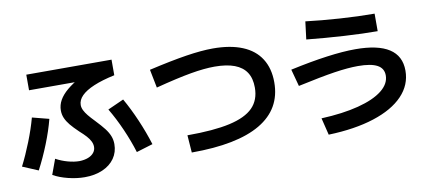

<svg xmlns="http://www.w3.org/2000/svg" viewBox="-71 -1012 2953 1315"><g transform="rotate(-10 1406.0 -355.0)"><path d="M209.8 -16.6 248.4 -122.2Q287.4 -101 330.6 -89.1Q373.8 -77.3 411.1 -77.3Q445.2 -78.3 471.1 -88.3Q496.9 -98.4 511.1 -116.3Q525.2 -134.1 525.2 -156.8Q525.2 -176.2 515.8 -195.1Q506.5 -213.9 488.9 -233.5Q471.2 -253 443.1 -278Q407.7 -311.8 386.9 -337Q366.2 -362.2 355.4 -387.1Q344.5 -412 344.5 -440.7Q344.5 -478 363.4 -511.8Q382.3 -545.5 420.2 -577.4Q458 -609.3 515.8 -641.1L535 -615.1H154V-723.5H746.8V-615.1Q659.7 -596.5 601.6 -571.9Q543.5 -547.4 514.3 -517.9Q485 -488.3 485 -453.8Q485 -435.7 494.1 -417Q503.3 -398.3 519.7 -378.1Q536.2 -357.8 563.7 -329.4Q602 -289.1 623 -262Q644 -235 654.8 -208.1Q665.7 -181.2 665.7 -151.1Q665.7 -95.1 635.9 -52.3Q606.1 -9.6 552 14Q497.9 37.6 427.6 37.6Q372.2 37.6 312.3 22.7Q252.5 7.8 209.8 -16.6ZM140.8 -428 257.1 -398.1Q237 -319.7 201.9 -231.6Q166.8 -143.4 124.4 -62.7L15.7 -108.6Q52.6 -180.7 86.6 -266.9Q120.7 -353.2 140.8 -428ZM666.3 -390.9 777.7 -440.9Q819.1 -368.4 857.2 -280.1Q895.3 -191.8 922.2 -105L807.8 -70.2Q783 -150.8 745.9 -235.3Q708.7 -319.8 666.3 -390.9Z M1680.4 -365Q1680.4 -429.1 1653.4 -470.7Q1626.3 -512.3 1571.7 -533.1Q1517 -554 1432.9 -554Q1361.5 -554 1265.6 -537.2Q1169.7 -520.5 1019.3 -481.4L994 -609.4Q1147.8 -644.8 1256.3 -661.7Q1364.8 -678.5 1442.8 -678.5Q1564.4 -678.5 1648.1 -644Q1731.8 -609.6 1774.7 -542Q1817.7 -474.5 1817.7 -377.5Q1817.7 -191.9 1656.2 -96.8Q1494.7 -1.7 1177.8 -1.7L1168.9 -123Q1352.4 -123 1464.2 -148Q1576 -173 1628.2 -225.9Q1680.4 -278.8 1680.4 -365Z M2577.9 -291.4Q2577.9 -340.7 2534.5 -364Q2491.1 -387.4 2400.8 -387.4Q2331.7 -387.4 2236.5 -373Q2141.3 -358.5 1979.4 -323.4L1947.4 -442.1Q2232.8 -504 2403.4 -504Q2559.8 -504 2638 -453.2Q2716.3 -402.5 2716.3 -300.3Q2716.3 -201.1 2644.7 -126.2Q2573.1 -51.3 2439.4 -8.3Q2305.8 34.8 2122.5 40.7L2093.4 -77.9Q2243.3 -84.5 2352.6 -112.8Q2461.9 -141.2 2519.9 -187.1Q2577.9 -232.9 2577.9 -291.4ZM2084.3 -627.9 2099.6 -751.3Q2205.3 -738.3 2336 -729.6Q2466.8 -721 2575.9 -721V-599.1Q2477.2 -599.1 2344.6 -607Q2212 -614.9 2084.3 -627.9Z"/></g></svg>

Font: WEMIX Pretendard Variable
Style: Regular
Weight: 400
Designer: Base glyphs from Inter by Rasmus Andersson; Hangeul glyphs from Noto Sans CJK(Source Han Sans) by Jang Soo-young and Kan
Foundry: Kil Hyung-jin
Version: Version 1.000;Glyphs 3.2 (3208)